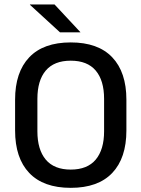

<svg xmlns="http://www.w3.org/2000/svg" viewBox="-20 -846 647 878"><path d="M303.5 13Q178.5 13 113.8 -55Q49 -123 49 -249.5V-390Q49 -516 113.8 -584Q178.5 -652 303.5 -652Q428.5 -652 493.2 -584Q558 -516 558 -390V-249.5Q558 -123 493.2 -55Q428.5 13 303.5 13ZM303.5 -70.5Q379.5 -70.5 417.8 -116.2Q456 -162 456 -245.5V-394Q456 -478 417.8 -523.2Q379.5 -568.5 303.5 -568.5Q227.5 -568.5 189.2 -523.2Q151 -478 151 -394V-245.5Q151 -162 189.2 -116.2Q227.5 -70.5 303.5 -70.5ZM229.5 -825.5 347.5 -699V-698H254.5L117 -824V-825.5Z"/></svg>

Font: Anek Telugu Medium
Style: Regular
Weight: 500
Designer: Omkar Bhoir (Telugu), Yesha Goshar (Latin)
Foundry: Ek Type
Version: Version 1.003